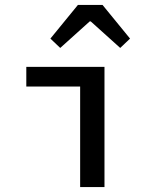

<svg xmlns="http://www.w3.org/2000/svg" viewBox="-20 -761 640 781"><path d="M306 0V-409H87V-489H405V0ZM225 -566 185 -604 297 -741H397L509 -604L469 -566L349 -674H345Z"/></svg>

Font: Source Code Pro ExtraLight Medium
Style: Regular
Weight: 500
Monospace: yes
Version: Version 1.018;hotconv 1.0.116;makeotfexe 2.5.65601